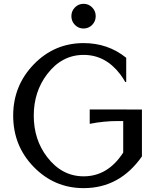

<svg xmlns="http://www.w3.org/2000/svg" viewBox="-20 -972 834 1002"><path d="M371.1 -842Q352.5 -860.8 352.5 -887.7Q352.5 -914.6 371.1 -933.3Q389.6 -952.1 416 -952.1Q442.4 -952.1 460.9 -933.3Q479.5 -914.6 479.5 -887.7Q479.5 -860.8 460.9 -842Q442.4 -823.2 416 -823.2Q389.6 -823.2 371.1 -842ZM720.7 -400.4V-155.8Q605 9.8 416.5 9.8Q263.2 9.8 155.3 -101.6Q48.8 -211.4 48.8 -368.7Q48.8 -524.9 156.2 -636Q263.7 -747.1 416.5 -747.1Q543.5 -747.1 638.7 -670.4V-543.9H633.8Q622.1 -564.9 606.9 -585Q529.8 -685.5 416.5 -685.5Q302.7 -685.5 226.1 -585Q156.2 -493.2 156.2 -368.7Q156.2 -243.2 226.1 -152.3Q303.2 -51.8 416.5 -51.8Q543 -51.8 623 -175.8V-340.3H594.7Q521.5 -340.3 448.2 -325.7V-400.9Z"/></svg>

Font: Classica
Style: Book
Weight: 400
Version: Version 1.001